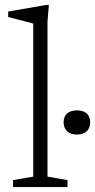

<svg xmlns="http://www.w3.org/2000/svg" viewBox="-20 -754 384 774"><path d="M171.5 -42 252 -28V0H32.5V-28L114 -42V-659Q107.5 -661 91 -665.2Q74.5 -669.5 53.5 -675Q32.5 -680.5 13 -685.5V-707.5L166 -734H177L171.5 -667ZM290 -211.5Q265 -211.5 250.8 -224.8Q236.5 -238 236.5 -261Q236.5 -284.5 250.8 -296.8Q265 -309 290 -309Q315.5 -309 329.5 -296.8Q343.5 -284.5 343.5 -261Q343.5 -238 329.5 -224.8Q315.5 -211.5 290 -211.5Z"/></svg>

Font: Newsreader 9pt Light
Style: Regular
Weight: 300
Designer: Hugues Gentile
Foundry: Production Type
Version: Version 1.003